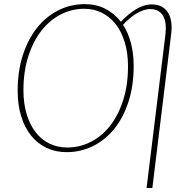

<svg xmlns="http://www.w3.org/2000/svg" viewBox="-20 -731 918 930"><path d="M718 179.5H690L781.5 -565Q784.5 -591 782.2 -613.2Q780 -635.5 771.2 -652Q762.5 -668.5 746.8 -677.8Q731 -687 707.5 -687Q691 -687 673.8 -681Q656.5 -675 639.8 -664.8Q623 -654.5 606.8 -640.8Q590.5 -627 576 -611Q601 -572.5 614.2 -522.2Q627.5 -472 627.5 -411.5Q627.5 -316 602.5 -238.8Q577.5 -161.5 533.8 -107.2Q490 -53 430.5 -23.5Q371 6 302.5 6Q248.5 6 204.5 -15.2Q160.5 -36.5 129.8 -75.2Q99 -114 82.2 -168.8Q65.5 -223.5 65.5 -291Q65.5 -386 90.5 -463.5Q115.5 -541 159.2 -596Q203 -651 262.5 -681Q322 -711 390.5 -711Q446 -711 490 -688.5Q534 -666 565.5 -625.5Q582 -643 600 -658.2Q618 -673.5 636.8 -685Q655.5 -696.5 675 -703Q694.5 -709.5 714 -709.5Q743 -709.5 762.8 -699Q782.5 -688.5 794.2 -669.2Q806 -650 809.5 -623.5Q813 -597 809 -565ZM305.5 -16.5Q365.5 -16.5 419.2 -43.5Q473 -70.5 513 -121.5Q553 -172.5 576.5 -245.5Q600 -318.5 600 -410Q600 -474 584.5 -525.5Q569 -577 541 -613.2Q513 -649.5 474 -669Q435 -688.5 388 -688.5Q328 -688.5 274.2 -661Q220.5 -633.5 180.5 -582.2Q140.5 -531 117 -457.8Q93.5 -384.5 93.5 -293.5Q93.5 -229.5 109 -178.2Q124.5 -127 152.2 -91Q180 -55 219 -35.8Q258 -16.5 305.5 -16.5Z"/></svg>

Font: Lato Thin
Style: Italic
Weight: 200
Italic angle: -7°
Designer: Lukasz Dziedzic
Foundry: tyPoland Lukasz Dziedzic
Version: Version 2.007; 2014-02-27